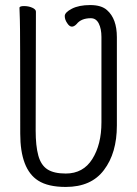

<svg xmlns="http://www.w3.org/2000/svg" viewBox="-20 -726 540 759"><path d="M240 13Q170 13 131 -12Q60 -57 60 -198Q60 -618 58.5 -648Q57 -678 57 -695Q57 -702 75 -702Q93 -702 107.5 -695.5Q122 -689 122 -680L121 -210Q121 -149 131.5 -111Q142 -73 167.5 -56.5Q193 -40 240 -40Q309 -40 345 -97.5Q381 -155 381 -242V-580Q381 -612 370.5 -633Q360 -654 339 -654Q301 -654 283 -631Q262 -609 246 -634Q236 -648 236 -662.5Q236 -677 264 -691.5Q292 -706 336.5 -706Q381 -706 403 -686Q442 -652 442 -579V-230Q442 -121 391 -54Q341 13 240 13ZM283 -631Z"/></svg>

Font: LXGW WenKai Mono TC Light
Style: Regular
Weight: 300
Designer: LXGW / Fontworks Inc.
Foundry: LXGW / Fontworks Inc.
Version: Version 1.330